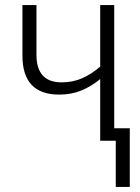

<svg xmlns="http://www.w3.org/2000/svg" viewBox="-20 -552 549 753"><path d="M428 -532H373V-291Q340 -262 303 -245.5Q266 -229 222 -229Q123 -229 123 -337V-532H68V-334Q68 -181 212 -181Q260 -181 299 -197Q338 -213 373 -242V0H434V181H489V-49H428Z"/></svg>

Font: Noto Sans UI SemiCondensed Light
Style: Regular
Weight: 300
Width: 4
Designer: Monotype Design Team
Foundry: Monotype Imaging Inc.
Version: Version 1.901